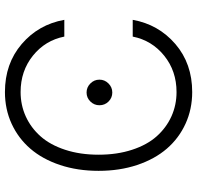

<svg xmlns="http://www.w3.org/2000/svg" viewBox="-30 -746 787 766"><g transform="rotate(90 363.0 -363.5)"><path d="M59.6 -227.1H126.5Q141.6 -150.9 202.6 -101.8Q263.7 -52.7 347.7 -52.7Q399.4 -52.7 444.8 -73.2Q490.2 -93.8 524.4 -132.3Q558.6 -170.9 578.1 -230.5Q597.7 -290 597.7 -363.8Q597.7 -437.5 578.1 -497.3Q558.6 -557.1 524.4 -595.5Q490.2 -633.8 445.1 -654.3Q399.9 -674.8 347.7 -674.8Q263.7 -674.8 202.6 -625.5Q141.6 -576.2 126.5 -500H59.6Q78.1 -603 156.2 -670.2Q234.4 -737.3 347.7 -737.3Q416 -737.3 474.1 -710.7Q532.2 -684.1 573.7 -636Q615.2 -587.9 638.7 -517.8Q662.1 -447.8 662.1 -363.8Q662.1 -279.8 638.7 -209.7Q615.2 -139.6 573.7 -91.6Q532.2 -43.5 474.1 -16.8Q416 9.8 347.7 9.8Q234.4 9.8 156.2 -57.1Q78.1 -124 59.6 -227.1ZM400.4 -367.2Q400.4 -346.2 385.5 -331.1Q370.6 -315.9 349.6 -315.9Q328.6 -315.9 313.5 -331.1Q298.3 -346.2 298.3 -367.2Q298.3 -388.2 313.5 -403.3Q328.6 -418.5 349.6 -418.5Q370.6 -418.5 385.5 -403.6Q400.4 -388.7 400.4 -367.2Z"/></g></svg>

Font: Interop Light
Style: Regular
Weight: 300
Designer: Rasmus Andersson, Google, Jang Haemin
Foundry: jhaemin
Version: Version 1.007